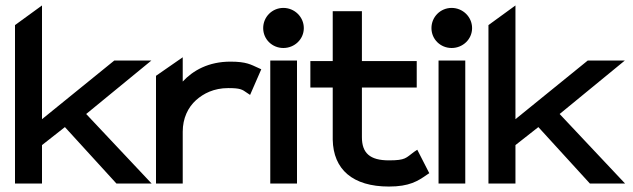

<svg xmlns="http://www.w3.org/2000/svg" viewBox="-20 -673 2320 704"><path d="M296 -255 535 -451H399L134 -236V-653L35 -581V0H134V-141L218 -207L407 0H536Z M927 -424C900 -436 884 -447 825 -447C745 -447 688 -415 650 -374V-463L552 -395V0H650V-190C650 -239 669 -279 699 -306C726 -330 764 -350 817 -350C861 -350 868 -345 885 -333L897 -325L938 -419Z M1019 -497C1060 -497 1094 -529 1094 -570C1094 -611 1060 -644 1019 -644C978 -644 945 -611 945 -570C945 -529 978 -497 1019 -497ZM1069 -451H971V0H1069Z M1554 -38 1510 -124 1498 -116C1468 -94 1468 -85 1406 -85C1336 -85 1307 -112 1307 -170V-352H1508V-449H1307V-632H1200V-449H1118V-352H1200V-161C1202 -52 1273 11 1406 11C1481 11 1512 -9 1545 -32Z M1636 -497C1677 -497 1711 -529 1711 -570C1711 -611 1677 -644 1636 -644C1595 -644 1562 -611 1562 -570C1562 -529 1595 -497 1636 -497ZM1686 -451H1588V0H1686Z M2032 -255 2271 -451H2135L1870 -236V-653L1771 -581V0H1870V-141L1954 -207L2143 0H2272Z"/></svg>

Font: Charger
Style: ExBd
Weight: 400
Designer: Jasper
Foundry: Cannot Into Space Fonts
Version: Version 0.99